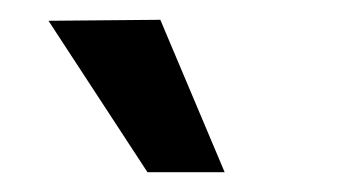

<svg xmlns="http://www.w3.org/2000/svg" viewBox="-20 -726 353 194"><path d="M29 -705 129 -552H207L142 -706Z"/></svg>

Font: Gemunu Libre ExtraLight
Style: Bold
Weight: 700
Version: Version 1.100